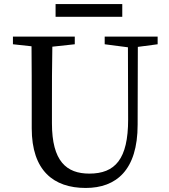

<svg xmlns="http://www.w3.org/2000/svg" viewBox="-20 -914 838 950"><path d="M585 -894H255V-831H585ZM760 -733H498V-695L613 -680L614 -323C614 -127 550 -55 422 -55C309 -55 237 -116 237 -304V-394C237 -492 237 -588 239 -683L350 -695V-733H44V-695L136 -685C137 -589 137 -491 137 -394V-279C137 -70 245 16 404 16C555 16 661 -72 661 -297L662 -682L760 -695Z"/></svg>

Font: Noto Serif SC Medium
Style: Regular
Weight: 500
Designer: Ryoko NISHIZUKA 西塚涼子 (kana & ideographs); Frank Grießhammer (Latin, Greek & Cyrillic); Wenlong ZHANG 张文龙 (bopomofo); San
Foundry: Adobe Systems Incorporated
Version: Version 1.001;PS 1.001;hotconv 16.6.54;makeotf.lib2.5.65590